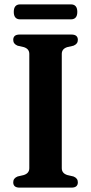

<svg xmlns="http://www.w3.org/2000/svg" viewBox="-20 -858 416 878"><path d="M262.5 -89Q262.5 -65.5 288 -57.5L316 -51Q336 -43 336 -24.5Q336 0 307 0H69.5Q40.5 0 40.5 -24.5Q40.5 -43 60.5 -51L88.5 -57.5Q114 -65.5 114 -89V-611.5Q114 -634.5 89 -642.5L60.5 -649Q40.5 -657 40.5 -675.5Q40.5 -700 69.5 -700H307Q336 -700 336 -675.5Q336 -657 316 -649L287.5 -642.5Q262.5 -634.5 262.5 -611.5ZM43 -803.5Q43 -838 72.5 -838H304Q333.5 -838 333.5 -803.5Q333.5 -769.5 304 -769.5H72.5Q43 -769.5 43 -803.5Z"/></svg>

Font: Fraunces 72pt Soft SemiBold
Style: Regular
Weight: 600
Version: Version 1.000;[b76b70a41]